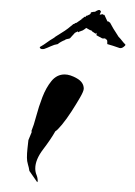

<svg xmlns="http://www.w3.org/2000/svg" viewBox="-20 -344 276 392"><path d="M56 28 40 5Q39 -2 37 -8.5Q35 -15 35 -22Q35 -31 36 -40Q37 -49 38 -58L45 -75L44 -76Q49 -88 54 -107Q59 -126 66.5 -145.5Q74 -165 85 -178.5Q96 -192 112 -192Q123 -192 137 -184Q151 -176 151 -163Q151 -158 143.5 -145Q136 -132 126 -116.5Q116 -101 106.5 -89.5Q97 -78 93 -76Q84 -60 68 -39Q52 -18 52 0Q52 7 54.5 13Q57 19 57 26ZM70 -244Q64 -243 62 -245.5Q60 -248 63 -249Q70 -253 76 -257.5Q82 -262 89 -266Q91 -268 102.5 -275Q114 -282 119 -286L130 -295H131L134 -297Q136 -297 137 -298L147 -305V-306H148L153 -310L154 -309L155 -310Q155 -312 158 -312L162 -314Q163 -314 165 -316Q165 -319 167 -319Q170 -320 174 -320Q183 -326 185 -322Q187 -321 185 -317.5Q183 -314 184 -314L189 -315Q190 -315 191 -314.5Q192 -314 191 -314L192 -313L193 -314L199 -301Q199 -300 202 -300L203 -298L204 -299L209 -290Q211 -286 216 -278.5Q221 -271 222 -269Q226 -265 229 -261Q232 -257 236 -253V-252Q236 -251 232 -248Q228 -245 224 -246Q210 -251 199 -254Q199 -256 199 -259.5Q199 -263 196 -264Q195 -266 192.5 -265.5Q190 -265 188 -266L177 -272V-277Q174 -274 174 -276L168 -280Q167 -282 166 -282Q165 -282 163 -283L156 -287Q154 -285 149 -282L141 -279Q139 -277 139 -280L133 -277L123 -266Q122 -265 118 -264.5Q114 -264 112 -262Q109 -261 104.5 -258.5Q100 -256 98 -254Q91 -253 83.5 -249.5Q76 -246 70 -244Z"/></svg>

Font: Kolker Brush
Style: Regular
Weight: 400
Designer: Robert E. Leuschke
Foundry: Robert E. Leuschke
Version: Version 1.010; ttfautohint (v1.8.3)